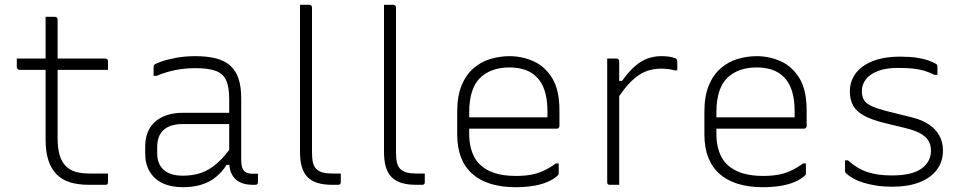

<svg xmlns="http://www.w3.org/2000/svg" viewBox="-20 -770 4020 800"><path d="M50 -526H419Q424 -526 427 -523Q430 -520 430 -515Q430 -509 430 -503Q430 -497 430 -491.5Q430 -486 430 -479H61Q59 -479 57 -480Q55 -481 53.5 -482.5Q52 -484 51 -486Q50 -488 50 -490Q50 -497 50 -502.5Q50 -508 50 -514Q50 -520 50 -526ZM430 -47Q430 -38 430 -29Q430 -20 430 -11Q430 -5 427.5 -2.5Q425 0 419 0Q410 0 401.5 0Q393 0 384.5 0Q376 0 367.5 0Q359 0 350 0Q305 0 271.5 -10.5Q238 -21 215.5 -44Q193 -67 181.5 -102.5Q170 -138 170 -189Q170 -239 170 -289Q170 -339 170 -389Q170 -439 170 -489.5Q170 -540 170 -591Q170 -618 170 -645.5Q170 -673 170 -700Q180 -700 189.5 -700Q199 -700 209 -700Q212 -700 214.5 -698.5Q217 -697 218.5 -694.5Q220 -692 220 -689Q220 -627 220 -565.5Q220 -504 220 -442Q220 -380 220 -318.5Q220 -257 220 -195Q220 -153 228.5 -124Q237 -95 255 -77Q271 -61 295.5 -54Q320 -47 354 -47Q364 -47 374.5 -47Q385 -47 395 -47Q405 -47 415 -47Z M985 -361Q985 -330 985 -298Q985 -266 985 -233.5Q985 -201 985 -169Q985 -137 985 -106Q985 -87 988 -75.5Q991 -64 998 -57Q1004 -51 1013 -48.5Q1022 -46 1034 -46Q1036 -46 1038.5 -46Q1041 -46 1043 -46H1055Q1055 -37 1055 -28.5Q1055 -20 1055 -11Q1055 -5 1052 -2.5Q1049 0 1044 0Q1039 0 1037 0Q1035 0 1032 0Q1012 0 994.5 -5Q977 -10 963.5 -21.5Q950 -33 942.5 -51.5Q935 -70 935 -97Q935 -135 935 -178Q935 -221 935 -259Q935 -275 935 -291.5Q935 -308 935 -324Q935 -340 935 -356Q935 -407 922.5 -435Q910 -463 879.5 -474.5Q849 -486 794 -486Q764 -486 737 -482.5Q710 -479 684.5 -472Q659 -465 632 -454H620Q620 -464 620 -473Q620 -482 620 -492Q620 -495 621 -497Q622 -499 623 -500Q628 -505 652 -513.5Q676 -522 713 -529Q750 -536 794 -536Q844 -536 880.5 -526.5Q917 -517 940 -496Q963 -475 974 -442Q985 -409 985 -361ZM635 -132Q635 -86 662.5 -62Q690 -38 742 -38Q783 -38 817.5 -49.5Q852 -61 885 -90Q918 -119 954 -172V-83H924Q905 -53 879 -32Q853 -11 819 -0.5Q785 10 742 10Q693 10 658 -6.5Q623 -23 604 -54.5Q585 -86 585 -131V-159Q585 -193 595.5 -219Q606 -245 626.5 -263Q647 -281 676 -290.5Q705 -300 742 -300Q776 -300 808 -300Q840 -300 873.5 -300Q907 -300 945 -300Q953 -300 956.5 -294Q960 -288 961 -277.5Q962 -267 962 -253Q920 -253 886.5 -253Q853 -253 819.5 -253Q786 -253 742 -253Q714 -253 693.5 -246.5Q673 -240 659 -226Q647 -214 641 -197Q635 -180 635 -158Z M1230 -632Q1230 -661 1230 -691Q1230 -721 1230 -750Q1234 -750 1238 -750Q1242 -750 1246 -750Q1250 -750 1253.5 -750Q1257 -750 1261 -750Q1265 -750 1269 -750Q1272 -750 1274.5 -748.5Q1277 -747 1278.5 -744.5Q1280 -742 1280 -739Q1280 -679 1280 -618.5Q1280 -558 1280 -497.5Q1280 -437 1280 -376Q1280 -315 1280 -254.5Q1280 -194 1280 -134Q1280 -109 1284 -92.5Q1288 -76 1298 -66Q1308 -56 1324 -51.5Q1340 -47 1364 -47Q1367 -47 1370 -47Q1373 -47 1376 -47Q1379 -47 1382 -47Q1385 -47 1388 -47H1400Q1400 -38 1400 -29Q1400 -20 1400 -11Q1400 -5 1397 -2.5Q1394 0 1389 0Q1386 0 1383 0Q1380 0 1376.5 0Q1373 0 1370 0Q1367 0 1364 0Q1328 0 1302.5 -8Q1277 -16 1261 -32.5Q1245 -49 1237.5 -75Q1230 -101 1230 -137Q1230 -199 1230 -261Q1230 -323 1230 -384.5Q1230 -446 1230 -508Q1230 -570 1230 -632Z M1580 -632Q1580 -661 1580 -691Q1580 -721 1580 -750Q1584 -750 1588 -750Q1592 -750 1596 -750Q1600 -750 1603.5 -750Q1607 -750 1611 -750Q1615 -750 1619 -750Q1622 -750 1624.5 -748.5Q1627 -747 1628.5 -744.5Q1630 -742 1630 -739Q1630 -679 1630 -618.5Q1630 -558 1630 -497.5Q1630 -437 1630 -376Q1630 -315 1630 -254.5Q1630 -194 1630 -134Q1630 -109 1634 -92.5Q1638 -76 1648 -66Q1658 -56 1674 -51.5Q1690 -47 1714 -47Q1717 -47 1720 -47Q1723 -47 1726 -47Q1729 -47 1732 -47Q1735 -47 1738 -47H1750Q1750 -38 1750 -29Q1750 -20 1750 -11Q1750 -5 1747 -2.5Q1744 0 1739 0Q1736 0 1733 0Q1730 0 1726.5 0Q1723 0 1720 0Q1717 0 1714 0Q1678 0 1652.5 -8Q1627 -16 1611 -32.5Q1595 -49 1587.5 -75Q1580 -101 1580 -137Q1580 -199 1580 -261Q1580 -323 1580 -384.5Q1580 -446 1580 -508Q1580 -570 1580 -632Z M2103 -536Q2155 -536 2202.5 -515Q2250 -494 2280.5 -445Q2311 -396 2311 -310V-245Q2311 -242 2309.5 -239.5Q2308 -237 2306 -235.5Q2304 -234 2300 -234H2012Q1996 -234 1980 -234Q1964 -234 1948 -234H1929L1907 -281H2261Q2261 -287 2261 -293.5Q2261 -300 2261 -306Q2261 -356 2249.5 -392Q2238 -428 2215 -450Q2195 -470 2166.5 -479.5Q2138 -489 2103 -489Q2025 -489 1980 -445Q1935 -401 1935 -301V-212Q1935 -185 1940 -161.5Q1945 -138 1954.5 -119Q1964 -100 1978 -86Q2002 -62 2039.5 -49.5Q2077 -37 2129 -37Q2165 -37 2192.5 -42Q2220 -47 2245 -58.5Q2270 -70 2296 -89H2308Q2308 -77 2308 -66.5Q2308 -56 2308 -48Q2308 -46 2307.5 -44Q2307 -42 2305 -40Q2289 -24 2262.5 -12.5Q2236 -1 2202 4.5Q2168 10 2128 10Q2070 10 2024.5 -4Q1979 -18 1948 -45.5Q1917 -73 1901 -114Q1885 -155 1885 -210V-304Q1885 -370 1903.5 -414.5Q1922 -459 1953.5 -486Q1985 -513 2024 -524.5Q2063 -536 2103 -536Z M2546 -433H2572Q2600 -472 2626 -494.5Q2652 -517 2679 -526.5Q2706 -536 2735 -536Q2754 -536 2767.5 -534Q2781 -532 2792 -528Q2798 -526 2800 -522Q2802 -518 2802 -511Q2802 -507 2802 -502.5Q2802 -498 2802 -494Q2802 -490 2802 -485.5Q2802 -481 2802 -477H2790Q2779 -480 2766 -482Q2753 -484 2735 -484Q2701 -484 2671 -472.5Q2641 -461 2610.5 -431.5Q2580 -402 2546 -348ZM2560 0Q2554 0 2547.5 0Q2541 0 2534.5 0Q2528 0 2521 0Q2518 0 2516 -0.5Q2514 -1 2512.5 -2.5Q2511 -4 2510.5 -6Q2510 -8 2510 -11Q2510 -16 2510 -47Q2510 -78 2510 -125Q2510 -172 2510 -226Q2510 -280 2510 -332.5Q2510 -385 2510 -426Q2510 -462 2510 -488Q2510 -514 2510 -526Q2517 -526 2523.5 -526Q2530 -526 2536.5 -526Q2543 -526 2549 -526Q2553 -526 2555 -524.5Q2557 -523 2558.5 -521Q2560 -519 2560 -515Q2560 -509 2560 -471Q2560 -433 2560 -375Q2560 -317 2560 -249.5Q2560 -182 2560 -116.5Q2560 -51 2560 0Z M3133 -536Q3185 -536 3232.5 -515Q3280 -494 3310.5 -445Q3341 -396 3341 -310V-245Q3341 -242 3339.5 -239.5Q3338 -237 3336 -235.5Q3334 -234 3330 -234H3042Q3026 -234 3010 -234Q2994 -234 2978 -234H2959L2937 -281H3291Q3291 -287 3291 -293.5Q3291 -300 3291 -306Q3291 -356 3279.5 -392Q3268 -428 3245 -450Q3225 -470 3196.5 -479.5Q3168 -489 3133 -489Q3055 -489 3010 -445Q2965 -401 2965 -301V-212Q2965 -185 2970 -161.5Q2975 -138 2984.5 -119Q2994 -100 3008 -86Q3032 -62 3069.5 -49.5Q3107 -37 3159 -37Q3195 -37 3222.5 -42Q3250 -47 3275 -58.5Q3300 -70 3326 -89H3338Q3338 -77 3338 -66.5Q3338 -56 3338 -48Q3338 -46 3337.5 -44Q3337 -42 3335 -40Q3319 -24 3292.5 -12.5Q3266 -1 3232 4.5Q3198 10 3158 10Q3100 10 3054.5 -4Q3009 -18 2978 -45.5Q2947 -73 2931 -114Q2915 -155 2915 -210V-304Q2915 -370 2933.5 -414.5Q2952 -459 2983.5 -486Q3015 -513 3054 -524.5Q3093 -536 3133 -536Z M3696 -39Q3780 -39 3819.5 -67.5Q3859 -96 3859 -142Q3859 -167 3848 -184.5Q3837 -202 3814 -214.5Q3791 -227 3754 -236L3660 -259Q3609 -272 3578.5 -289Q3548 -306 3534.5 -330.5Q3521 -355 3521 -390Q3521 -419 3533.5 -445Q3546 -471 3572 -491Q3598 -511 3637.5 -522.5Q3677 -534 3730 -534Q3771 -534 3800 -529.5Q3829 -525 3848.5 -518Q3868 -511 3878 -505Q3882 -503 3883.5 -501Q3885 -499 3885.5 -497Q3886 -495 3886 -492Q3886 -483 3886 -475.5Q3886 -468 3886 -458H3874Q3852 -469 3830 -475.5Q3808 -482 3782 -484.5Q3756 -487 3721 -487Q3671 -487 3637.5 -474Q3604 -461 3587.5 -439Q3571 -417 3571 -391Q3571 -369 3579.5 -354Q3588 -339 3611.5 -328Q3635 -317 3679 -306L3783 -280Q3823 -270 3851 -251Q3879 -232 3894 -205Q3909 -178 3909 -142Q3909 -96 3883 -62Q3857 -28 3810 -10Q3763 8 3699 8Q3663 8 3633 3.5Q3603 -1 3578.5 -8.5Q3554 -16 3535.5 -26.5Q3517 -37 3504 -49Q3503 -51 3502 -52.5Q3501 -54 3501 -57Q3501 -68 3501 -80Q3501 -92 3501 -102H3513Q3532 -85 3551.5 -73Q3571 -61 3593 -53.5Q3615 -46 3640.5 -42.5Q3666 -39 3696 -39Z"/></svg>

Font: Recursive Light
Style: Regular
Weight: 300
Version: Version 1.085